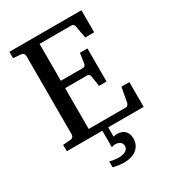

<svg xmlns="http://www.w3.org/2000/svg" viewBox="-212 -784 1008 1122"><g transform="rotate(-30 291.5 -223.0)"><path d="M406.7 129.9Q406.7 153.3 397.9 170.9Q389.2 188.5 373.8 200.7Q358.4 212.9 337.2 219Q315.9 225.1 290.5 225.1Q277.3 225.1 264.4 223.6Q251.5 222.2 240.7 220.2Q228 218.3 216.8 214.8V175.8Q227.1 178.2 237.8 180.2Q247.1 181.6 257.6 182.9Q268.1 184.1 277.8 184.1Q289.6 184.1 301 181.9Q312.5 179.7 321.5 175Q330.6 170.4 336.2 162.6Q341.8 154.8 341.8 143.1Q341.8 124.5 328.6 115.2Q315.4 106 294.9 106Q291 106 287.1 106.9Q283.2 107.9 279.8 108.9L272 111.8V0H32.2V-43L84 -46.9Q94.7 -47.9 100.3 -54.7Q106 -61.5 106 -68.8V-602.1Q106 -609.4 100.3 -616.2Q94.7 -623 84 -624L32.2 -627.9V-670.9H518.1V-522H458L442.9 -604Q441.9 -611.3 436.8 -617.2Q431.6 -623 424.8 -623H208V-374H357.9Q364.7 -374 370.4 -379.9Q376 -385.7 376 -391.1L386.2 -460H437V-236.8H386.2L376 -306.2Q376 -311.5 370.1 -317.9Q364.3 -324.2 357.9 -324.2H208V-48.8H460.9Q467.3 -48.8 472.7 -55.7Q478 -62.5 479 -67.9L497.1 -167H550.8V0H311.5V63Q316.9 62 321.8 60.5Q326.7 59.1 335 59.1Q350.1 59.1 363 63Q376 66.9 385.7 75.4Q395.5 84 401.1 97.4Q406.7 110.8 406.7 129.9Z"/></g></svg>

Font: Charis SIL Eur
Style: Regular
Weight: 400
Foundry: SIL International
Version: Version 5.000